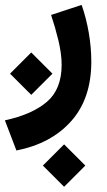

<svg xmlns="http://www.w3.org/2000/svg" viewBox="-42 -334 425 765"><path d="M213.4 241.2 297.9 325.7 213.4 410.2 128.9 325.7ZM82.5 -125 167 -40.5 82.5 43.9 -2 -40.5ZM23.4 265.6 -22.5 145.5Q85.9 122.1 144.8 71.8Q203.6 21.5 203.6 -75.7Q203.6 -119.6 190.7 -173.1Q177.7 -226.6 161.6 -274.4L283.2 -314.5Q301.8 -261.7 311.8 -202.9Q321.8 -144 321.8 -88.9Q321.8 58.6 241.9 148.4Q162.1 238.3 23.4 265.6Z"/></svg>

Font: Vazirmatn UI
Style: Bold
Weight: 700
Designer: Saber Rastikerdar
Foundry: Saber Rastikerdar
Version: Version 33.003